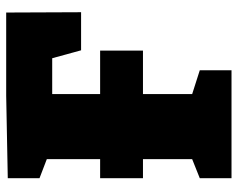

<svg xmlns="http://www.w3.org/2000/svg" viewBox="-92 -658 750 605"><g transform="rotate(-90 282.5 -355.0)"><path d="M427 -474 402 -565H289V-414H426V-279H289V-124L364 -100V0H24V-100L84 -124V-279H24V-414H84V-582L24 -605V-705L284 -710H546L547 -474Z"/></g></svg>

Font: Bitter Pro Black
Style: Regular
Weight: 900
Designer: Sol Matas, and Bitter project Authors
Foundry: Sol Matas
Version: Version 1.010